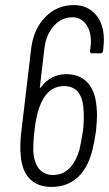

<svg xmlns="http://www.w3.org/2000/svg" viewBox="-20 -728 430 756"><path d="M362 -274Q362 -256 358 -212Q352 -170 343 -134Q325 -64 284 -28Q243 8 183 8Q127 8 95.5 -25.5Q64 -59 61 -125Q60 -133 60 -151Q60 -182 64 -210L103 -539Q113 -615 159 -661.5Q205 -708 271 -708Q324 -708 356.5 -671Q389 -634 389 -571Q389 -561 387 -539L386 -528Q384 -518 375 -518H343Q334 -518 334 -528L336 -539Q338 -555 338 -563Q338 -607 318 -633.5Q298 -660 265 -660Q223 -660 192.5 -626.5Q162 -593 155 -539L137 -385Q136 -382 137.5 -382Q139 -382 141 -384Q159 -409 184.5 -422.5Q210 -436 240 -436Q294 -436 324.5 -403Q355 -370 360 -309Q362 -287 362 -274ZM307 -215Q310 -242 310 -267Q310 -282 308 -308Q299 -389 232 -389Q164 -389 134 -303Q121 -263 116 -215Q111 -178 111 -133Q114 -87 134 -63Q154 -39 189 -39Q263 -39 293 -139Q303 -187 307 -215Z"/></svg>

Font: Barlow Condensed Light
Style: Italic
Weight: 300
Width: 3
Italic angle: -7°
Designer: Jeremy Tribby
Foundry: Tribby Type
Version: Version 1.408